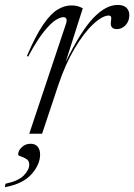

<svg xmlns="http://www.w3.org/2000/svg" viewBox="-81 -542 544 778"><path d="M186.5 -446Q195 -472.5 175 -472.5Q164.5 -472.5 145.2 -461Q126 -449.5 98 -415.2Q70 -381 33 -312.5L28 -315Q63 -397 93.5 -441.5Q124 -486 152 -503Q180 -520 207.5 -520Q223 -520 233.5 -517Q244 -514 254.5 -508.5L185 -290.5Q246 -415.5 296.8 -468.8Q347.5 -522 395.5 -522Q420 -522 431.5 -510.5Q443 -499 443 -481Q443 -456 427.8 -440Q412.5 -424 393 -424Q364 -424 368.5 -454Q371 -469 368.8 -474Q366.5 -479 360 -479Q334 -479 296.8 -444.2Q259.5 -409.5 221.8 -346.2Q184 -283 155 -196.5L89.5 0H37.5ZM-7.5 83.5Q-7.5 69 7 54.8Q21.5 40.5 43 40.5Q61.5 40.5 71.5 52.2Q81.5 64 81.5 84Q81.5 124.5 46.8 163.8Q12 203 -61 216.5L-59 202.5Q-6.5 191.5 15.5 168.8Q37.5 146 37.5 125Q37.5 109.5 26.2 102.5Q15 95.5 3.8 92Q-7.5 88.5 -7.5 83.5Z"/></svg>

Font: Newsreader Display Light
Style: Italic
Weight: 300
Italic angle: -17°
Designer: Hugues Gentile
Foundry: Production Type
Version: Version 1.001